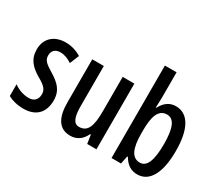

<svg xmlns="http://www.w3.org/2000/svg" viewBox="-133 -1058 1558 1367"><g transform="rotate(30 645.5 -375.0)"><path d="M319 -149C319 -231 274 -272 207 -313C143 -352 124 -369 124 -408C124 -446 148 -470 190 -470C223 -470 256 -457 285 -437L316 -513C277 -537 235 -550 187 -550C93 -550 32 -493 32 -405C32 -323 75 -280 142 -240C205 -205 224 -182 224 -145C224 -100 198 -75 154 -75C109 -75 63 -93 32 -117V-20C65 -2 109 10 160 10C260 10 319 -46 319 -149Z M756 -540H660V-256C660 -135 638 -76 567 -76C524 -76 505 -119 505 -210V-540H410V-188C410 -66 448 10 545 10C598 10 639 -18 663 -71H669L680 0H756Z M976 -551V-760H880V0H958L971 -65H977C1008 -12 1046 10 1096 10C1196 10 1252 -92 1252 -271C1252 -451 1196 -549 1094 -549C1045 -549 1006 -524 977 -469H973C974 -502 976 -530 976 -551ZM1069 -466C1128 -466 1154 -401 1154 -272C1154 -135 1126 -72 1070 -72C1006 -72 976 -132 976 -258V-280C976 -389 995 -466 1069 -466Z"/></g></svg>

Font: Noto Sans Armenian ExtraCondensed Medium
Style: Regular
Weight: 500
Width: 2
Designer: Monotype Design Team
Foundry: Monotype Imaging Inc.
Version: Version 2.008